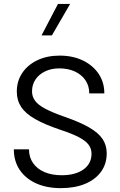

<svg xmlns="http://www.w3.org/2000/svg" viewBox="-20 -969 623 994"><path d="M280.2 -948.7 195.1 -785.9H248.8L343.1 -948.7ZM51.6 -195.9Q51.6 -134.9 81.9 -89.7Q112.3 -44.5 167.1 -19.7Q221.9 5 294.8 5Q366.9 5 420.3 -17.1Q473.7 -39.3 503.1 -79.9Q532.5 -120.4 532.5 -175.3Q532.5 -217.3 510.9 -249.5Q489.3 -281.6 441.5 -309.3Q393.7 -336.9 314.2 -364.4Q252.1 -386.2 215.2 -405.6Q178.2 -425 162 -446.8Q145.8 -468.6 145.8 -495.9Q145.8 -530.9 163.8 -557.6Q181.8 -584.3 213.8 -599.6Q245.8 -615 286.9 -615Q333.1 -615 368 -598.7Q402.8 -582.4 422.5 -553.4Q442.1 -524.3 442.1 -485.4H520.2Q520.2 -542.9 490.4 -587.1Q460.6 -631.2 408.5 -656.2Q356.4 -681.1 288.7 -681.1Q223.9 -681.1 173.9 -657.4Q123.8 -633.7 95.4 -591.6Q67 -549.4 67 -494.7Q67 -450 89.4 -415.7Q111.8 -381.3 161.3 -353Q210.7 -324.7 292 -297.2Q352 -277.5 387.4 -259.1Q422.8 -240.8 438.3 -220.3Q453.8 -199.9 453.8 -172.9Q453.8 -121.5 411.9 -91.6Q370.1 -61.8 299.2 -61.8Q248.4 -61.8 210.3 -78.1Q172.2 -94.4 151.2 -124.7Q130.1 -154.9 130.1 -195.9Z"/></svg>

Font: Estedad VF
Style: Regular
Weight: 100
Designer: Amin Abedi
Version: Version 7.3